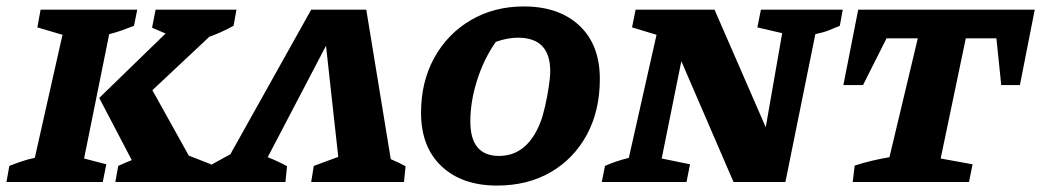

<svg xmlns="http://www.w3.org/2000/svg" viewBox="-36 -565 3232 596"><path d="M-16 0 -7 -50Q13 -58 32.5 -64.5Q52 -71 72 -75L158 -457L80 -480L90 -535H390L380 -485Q360 -477 341.5 -470.5Q323 -464 303 -459L225 -73L294 -55L283 0ZM322 0 331 -50Q353 -60 373 -68L272 -261L478 -461L436 -479L447 -535H698L689 -485Q651 -464 614 -451L437 -285L550 -82L619 -55L608 0Z M1101 -535 1177 -71Q1201 -61 1223 -49L1218 0H930L938 -50L1014 -78L976 -423L795 -77Q826 -65 855 -49L850 0H604L613 -50L679 -86L930 -535Z M1507 11Q1398 11 1334.5 -49Q1271 -109 1271 -215Q1271 -311 1312 -385.5Q1353 -460 1425.5 -502.5Q1498 -545 1590 -545Q1699 -545 1762.5 -485.5Q1826 -426 1826 -320Q1826 -221 1785.5 -146.5Q1745 -72 1673.5 -30.5Q1602 11 1507 11ZM1513 -81Q1600 -81 1641 -184Q1649 -204 1656 -235Q1663 -266 1667.5 -296Q1672 -326 1672 -344Q1672 -448 1572 -448Q1539 -448 1503 -435Q1466 -382 1445 -316Q1424 -250 1424 -188Q1424 -81 1513 -81Z M2326 -535H2580L2571 -485Q2554 -478 2538.5 -471.5Q2523 -465 2495 -459L2402 0H2241L2079 -375L2018 -73L2106 -55L2095 0H1832L1842 -50Q1860 -58 1878 -64Q1896 -70 1916 -75L2002 -457L1926 -480L1937 -535H2182L2341 -170L2392 -462L2315 -480Z M3176 -535 3130 -301H3072L3057 -446H2962L2884 -73L2983 -55L2972 0H2611L2617 -51Q2645 -60 2670.5 -66Q2696 -72 2725 -77L2813 -446H2716L2643 -301H2582L2628 -535Z"/></svg>

Font: Piazzolla SC
Style: Bold Italic
Weight: 700
Italic angle: -11.3°
Designer: Juan Pablo del Peral
Foundry: Huerta Tipografica
Version: Version 1.330